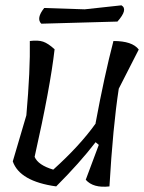

<svg xmlns="http://www.w3.org/2000/svg" viewBox="-20 -700 541 721"><path d="M339 -236V-238Q372 -416 406 -546Q477 -546 501 -514L426 -367Q404 -224 391 0Q330 7 302 -25L351 -156L339 -166Q279 -88 191 0Q54 -19 28 -94L79 -267Q94 -437 92 -546Q123 -550 142 -543.5Q161 -537 185 -515Q169 -373 110 -111Q123 -80 180 -63Q280 -153 339 -236ZM421 -619 135 -611Q115 -631 146 -670L298 -665L436 -680Q462 -665 421 -619Z"/></svg>

Font: Tillana
Style: Regular
Weight: 400
Designer: Lipi Raval (Devanagari, Latin), Jonny Pinhorn (Latin)
Foundry: Indian Type Foundry
Version: Version 2.002;PS 1.0;hotconv 1.0.79;makeotf.lib2.5.61930; tt